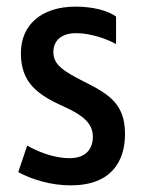

<svg xmlns="http://www.w3.org/2000/svg" viewBox="-20 -548 431 579"><path d="M193 11C317 11 357 -63 357 -144C357 -234 309 -264 235 -301C170 -334 141 -353 141 -391C141 -423 162 -448 210 -448C254 -448 304 -430 330 -415V-498C306 -516 260 -528 208 -528C104 -528 43 -472 43 -388C43 -298 93 -262 176 -225C231 -200 260 -175 260 -136C260 -94 234 -71 190 -71C140 -71 92 -92 62 -109L35 -29C77 -6 135 11 193 11Z"/></svg>

Font: Noto Sans Thai UI ExtraCondensed Medium
Style: Regular
Weight: 500
Width: 3
Designer: Monotype Design Team
Foundry: Monotype Imaging Inc.
Version: Version 1.901